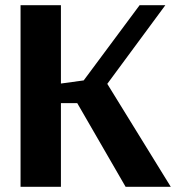

<svg xmlns="http://www.w3.org/2000/svg" viewBox="-20 -720 694 740"><path d="M197.7 -322.6V-395.7L302.6 -410.1L518.1 -700H617.3L338.7 -322.6ZM59.2 0V-700H214.8V0ZM464.1 0 252.8 -365.6 384.5 -411.4 638.2 0Z"/></svg>

Font: Sutasoma
Style: Regular
Weight: 400
Designer: Izhar Fathurrohim, Akbar Rohmanto, Arusyal Khofiqoini
Foundry: Kiwari Kolektiv
Version: Version 1.102